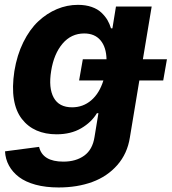

<svg xmlns="http://www.w3.org/2000/svg" viewBox="-20 -573 723 808"><path d="M226.6 215.9Q172.6 215.9 130 204.4Q87.4 192.8 60 172.1Q32.7 151.3 17.8 123.9Q2.8 96.6 1.1 63.9L144.5 45.1Q159.1 107.2 246.8 107.2Q299.4 107.2 334.5 81.9Q369.7 56.5 377.8 3.2L394.2 -96.6H387.8Q365.1 -58.6 321.7 -33.2Q278.4 -7.8 218 -7.8Q171.2 -7.8 134.2 -23.8Q97.3 -39.8 71.9 -72.6Q46.5 -105.5 38.4 -155.5Q30.2 -205.6 40.5 -273.8Q51.5 -341.3 78.1 -395.2Q104.8 -449.2 141 -483.1Q177.2 -517 219.8 -534.8Q262.4 -552.6 307.9 -552.6Q340.6 -552.6 365.9 -543.7Q391.3 -534.8 407.1 -519.5Q422.9 -504.3 432.2 -488.5Q441.4 -472.7 447.1 -453.8H453.1L468 -545.5H618.3L581.3 -323.5H682.5L666.9 -234.4H566.4L526.6 5.3Q516 73.5 473.7 121.6Q431.5 169.7 368.4 192.8Q305.4 215.9 226.6 215.9ZM283.4 -121.4Q329.5 -121.4 364 -150.9Q398.4 -180.4 415.1 -234.4H312.9L328.5 -323.5H428.3Q427.2 -374.6 402.9 -403.4Q378.6 -432.2 334.5 -432.2Q279.5 -432.2 243.1 -389.2Q206.7 -346.2 195.3 -274.5Q183.6 -202.8 206 -162.1Q228.3 -121.4 283.4 -121.4Z"/></svg>

Font: Karasuma Gothic
Style: Bold Italic
Weight: 700
Italic angle: 9.39998°
Designer: Rasmus Andersson / Ryoko Nishizuka
Foundry: Genbu
Version: Version 1.00